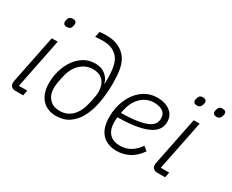

<svg xmlns="http://www.w3.org/2000/svg" viewBox="-108 -1141 1868 1543"><g transform="rotate(30 826.5 -370.0)"><path d="M204 -651Q185 -651 177.5 -659.5Q170 -668 170 -679Q170 -682 170.5 -686.5Q171 -691 173 -701Q177 -716 187 -724.5Q197 -733 217 -733Q235 -733 242.5 -724.5Q250 -716 250 -705Q250 -702 249.5 -697.5Q249 -693 247 -683Q244 -668 234 -659.5Q224 -651 204 -651ZM176 0H105Q80 0 67 -12.5Q54 -25 54 -46Q54 -51 54.5 -56Q55 -61 56 -67L146 -512H201L108 -49H186Z M484 12Q430 12 390 -12Q350 -36 328 -81Q306 -126 306 -188Q306 -210 308 -232Q310 -254 315 -276Q328 -341 360.5 -394.5Q393 -448 441.5 -480Q490 -512 552 -512Q610 -512 647 -481.5Q684 -451 694 -408H697V-456Q697 -532 684.5 -579Q672 -626 647 -650Q621 -677 588.5 -688.5Q556 -700 515 -700Q491 -700 474.5 -699Q458 -698 442 -696L453 -748Q464 -750 479.5 -751Q495 -752 516 -752Q573 -752 614 -736Q655 -720 685 -691Q708 -668 723 -636.5Q738 -605 745.5 -558Q753 -511 753 -443Q753 -393 748.5 -345.5Q744 -298 736 -255Q720 -175 688 -115.5Q656 -56 605.5 -22Q555 12 484 12ZM491 -38Q560 -38 606.5 -85.5Q653 -133 672 -227L679 -262Q683 -282 685 -297Q687 -312 687 -325Q687 -387 655 -425Q623 -463 558 -463Q494 -463 443.5 -416Q393 -369 376 -281L365 -230Q363 -217 361.5 -203Q360 -189 360 -174Q360 -135 375 -104.5Q390 -74 418.5 -56Q447 -38 491 -38Z M1049 12Q960 12 911 -41Q862 -94 862 -197Q862 -219 864 -240Q866 -261 870 -280Q884 -350 918.5 -405Q953 -460 1005 -492Q1057 -524 1123 -524Q1157 -524 1186.5 -515.5Q1216 -507 1238.5 -490.5Q1261 -474 1273.5 -449.5Q1286 -425 1286 -392Q1286 -364 1274.5 -339Q1263 -314 1237.5 -294Q1212 -274 1169.5 -259Q1127 -244 1065.5 -235.5Q1004 -227 920 -226Q919 -217 918 -204Q917 -191 917 -183Q917 -112 951.5 -75Q986 -38 1052 -38Q1106 -38 1149 -64.5Q1192 -91 1222 -136L1260 -106Q1216 -43 1162 -15.5Q1108 12 1049 12ZM1117 -476Q1071 -476 1032.5 -453Q994 -430 968 -389Q942 -348 932 -294L927 -270Q1021 -272 1080.5 -282Q1140 -292 1172 -308Q1204 -324 1216.5 -345Q1229 -366 1229 -393Q1229 -436 1198.5 -456Q1168 -476 1117 -476Z M1493 0H1422Q1397 0 1384 -12.5Q1371 -25 1371 -46Q1371 -51 1371.5 -55.5Q1372 -60 1373 -66L1463 -512H1518L1425 -49H1503ZM1606 -627Q1590 -627 1581.5 -635Q1573 -643 1573 -655Q1573 -659 1574 -663.5Q1575 -668 1576 -674Q1580 -691 1589.5 -700Q1599 -709 1619 -709Q1636 -709 1644.5 -701.5Q1653 -694 1653 -681Q1653 -677 1652.5 -673Q1652 -669 1650 -663Q1646 -647 1636 -637Q1626 -627 1606 -627ZM1424 -627Q1408 -627 1399.5 -635Q1391 -643 1391 -655Q1391 -659 1392 -663.5Q1393 -668 1394 -674Q1398 -691 1407.5 -700Q1417 -709 1437 -709Q1454 -709 1462.5 -701.5Q1471 -694 1471 -681Q1471 -677 1470.5 -673Q1470 -669 1468 -663Q1464 -647 1454 -637Q1444 -627 1424 -627Z"/></g></svg>

Font: IBM Plex Sans Light
Style: Italic
Weight: 300
Italic angle: -11.31°
Designer: Mike Abbink, Paul van der Laan, Pieter van Rosmalen
Foundry: Bold Monday
Version: Version 3.201